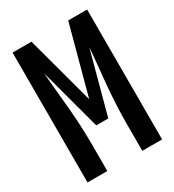

<svg xmlns="http://www.w3.org/2000/svg" viewBox="-178 -838 855 941"><g transform="rotate(-30 250.0 -367.5)"><path d="M39 0V-735H146L250 -349L354 -735H461V0H349V-147Q349 -200 351.5 -253Q354 -306 358.5 -358.5Q363 -411 368.5 -464Q374 -517 378 -570L284 -221H216L122 -570Q126 -517 131.5 -464Q137 -411 141.5 -358.5Q146 -306 148.5 -253Q151 -200 151 -147V0Z"/></g></svg>

Font: Iosevka SS18
Style: Bold
Weight: 700
Monospace: yes
Designer: Belleve Invis
Foundry: Belleve Invis
Version: Version 25.1.1; ttfautohint (v1.8.4)